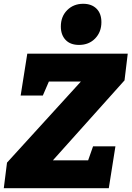

<svg xmlns="http://www.w3.org/2000/svg" viewBox="-33 -993 694 1013"><path d="M-13 0 4 -135 394 -563H225L193 -489H76L111 -710H641L624 -569L246 -147H432L458 -221H576L541 0ZM384 -756Q338 -756 313 -782.5Q288 -809 288 -853Q288 -906 321.5 -939.5Q355 -973 406 -973Q450 -973 476 -947.5Q502 -922 502 -876Q502 -824 469 -790Q436 -756 384 -756Z"/></svg>

Font: Bitter Black
Style: Italic
Weight: 900
Italic angle: -9°
Designer: Sol Matas, and Bitter project Authors
Foundry: Sol Matas
Version: Version 2.001